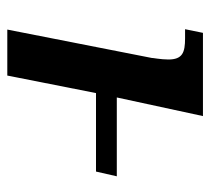

<svg xmlns="http://www.w3.org/2000/svg" viewBox="-45 -531 576 526"><g transform="rotate(90 243.0 -268.0)"><path d="M61 0H187L235 -243H450L463 -300H247L298 -536H70L60 -487H85C124 -487 143 -480 143 -441C143 -420 138 -396 139 -397Z"/></g></svg>

Font: Noto Serif Semi
Style: Italic
Weight: 600
Italic angle: -12°
Designer: Monotype Design Team
Foundry: Monotype Imaging Inc.
Version: Version 1.901